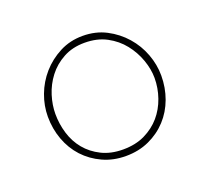

<svg xmlns="http://www.w3.org/2000/svg" viewBox="-74 -976 587 539"><g transform="rotate(-20 219.5 -706.5)"><path d="M218.8 -527.5Q181.2 -527.5 150 -541.9Q118.8 -556.2 96.2 -580.6Q73.8 -605 61.9 -637.5Q50 -670 50 -706.2Q50 -738.8 61.9 -770.6Q73.8 -802.5 96.2 -828.1Q118.8 -853.8 150 -870Q181.2 -886.2 218.8 -886.2Q257.5 -886.2 288.8 -870Q320 -853.8 342.5 -828.1Q365 -802.5 376.9 -770.6Q388.8 -738.8 388.8 -706.2Q388.8 -670 376.9 -637.5Q365 -605 342.5 -580.6Q320 -556.2 288.8 -541.9Q257.5 -527.5 218.8 -527.5ZM72.5 -706.2Q72.5 -676.2 81.2 -647.5Q90 -618.8 108.1 -596.9Q126.2 -575 153.8 -561.2Q181.2 -547.5 217.5 -547.5Q255 -547.5 283.1 -561.2Q311.2 -575 330 -596.9Q348.8 -618.8 358.8 -647.5Q368.8 -676.2 368.8 -706.2Q368.8 -732.5 358.8 -760.6Q348.8 -788.8 330 -812.5Q311.2 -836.2 283.1 -851.2Q255 -866.2 217.5 -866.2Q181.2 -866.2 153.8 -851.2Q126.2 -836.2 108.1 -812.5Q90 -788.8 81.2 -760.6Q72.5 -732.5 72.5 -706.2Z"/></g></svg>

Font: Equateur
Style: Regular
Weight: 400
Designer: Ange Degheest & Eugénie Bidaut
Foundry: Velvetyne Type Foundry
Version: Version 1.000;FEAKit 1.0